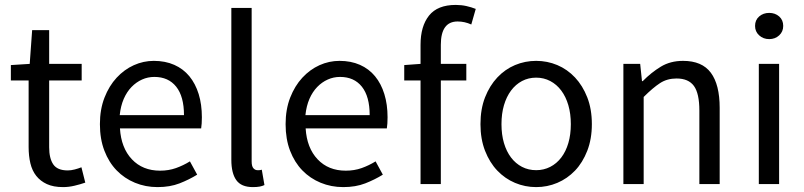

<svg xmlns="http://www.w3.org/2000/svg" viewBox="-20 -744 3250 776"><path d="M95.7 -418.9H23.9V-481L100.1 -485.8L109.9 -622.1H178.7V-485.8H310.1V-418.9H178.7V-148.9Q178.7 -104 195.3 -79.6Q211.9 -55.2 253.9 -55.2Q267.1 -55.2 282 -59.1Q296.9 -63 309.1 -67.9L324.7 -5.9Q304.7 1 281.2 6.6Q257.8 12.2 234.9 12.2Q195.8 12.2 169.4 0Q143.1 -12.2 126.5 -33.2Q109.9 -54.2 102.8 -84Q95.7 -113.8 95.7 -149.9Z M383.8 -242.2Q383.8 -301.8 402.3 -349.4Q420.9 -397 451.4 -429.9Q481.9 -462.9 520.8 -480.5Q559.6 -498 601.6 -498Q647.9 -498 684.3 -481.9Q720.7 -465.8 745.4 -435.8Q770 -405.8 783 -363.8Q795.9 -321.8 795.9 -270Q795.9 -243.2 793 -225.1H464.8Q469.7 -146 513.2 -100.1Q556.6 -54.2 627 -54.2Q661.6 -54.2 691.2 -64.7Q720.7 -75.2 747.6 -91.8L776.9 -38.1Q744.6 -18.1 705.8 -2.9Q667 12.2 616.7 12.2Q567.9 12.2 525.4 -5.4Q482.9 -22.9 451.4 -55.4Q419.9 -87.9 401.9 -135Q383.8 -182.1 383.8 -242.2ZM723.6 -278.8Q723.6 -354 692.1 -393.6Q660.6 -433.1 604 -433.1Q577.6 -433.1 554.2 -422.6Q530.8 -412.1 511.7 -392.6Q492.7 -373 480.2 -344.5Q467.8 -315.9 463.9 -278.8Z M915 -711.9H997.1V-91.8Q997.1 -71.8 1004.2 -64Q1011.2 -56.2 1020 -56.2Q1023.9 -56.2 1027.6 -56.2Q1031.2 -56.2 1038.1 -58.1L1048.8 3.9Q1041 7.8 1030 10Q1019 12.2 1002 12.2Q955.1 12.2 935.1 -15.9Q915 -43.9 915 -98.1Z M1134.3 -242.2Q1134.3 -301.8 1152.8 -349.4Q1171.4 -397 1201.9 -429.9Q1232.4 -462.9 1271.2 -480.5Q1310.1 -498 1352.1 -498Q1398.4 -498 1434.8 -481.9Q1471.2 -465.8 1495.8 -435.8Q1520.5 -405.8 1533.4 -363.8Q1546.4 -321.8 1546.4 -270Q1546.4 -243.2 1543.5 -225.1H1215.3Q1220.2 -146 1263.7 -100.1Q1307.1 -54.2 1377.4 -54.2Q1412.1 -54.2 1441.7 -64.7Q1471.2 -75.2 1498 -91.8L1527.3 -38.1Q1495.1 -18.1 1456.3 -2.9Q1417.5 12.2 1367.2 12.2Q1318.4 12.2 1275.9 -5.4Q1233.4 -22.9 1201.9 -55.4Q1170.4 -87.9 1152.3 -135Q1134.3 -182.1 1134.3 -242.2ZM1474.1 -278.8Q1474.1 -354 1442.6 -393.6Q1411.1 -433.1 1354.5 -433.1Q1328.1 -433.1 1304.7 -422.6Q1281.2 -412.1 1262.2 -392.6Q1243.2 -373 1230.7 -344.5Q1218.3 -315.9 1214.4 -278.8Z M1884.8 -645Q1857.9 -657.2 1829.6 -657.2Q1761.7 -657.2 1761.7 -563V-485.8H1864.7V-418.9H1761.7V0H1679.7V-418.9H1613.8V-481L1679.7 -485.8V-563Q1679.7 -638.2 1714.1 -681.2Q1748.5 -724.1 1821.8 -724.1Q1844.7 -724.1 1865.2 -719.5Q1885.7 -714.8 1902.8 -708Z M1921.9 -242.2Q1921.9 -303.2 1940.4 -350.6Q1959 -397.9 1990 -430.9Q2021 -463.9 2061.5 -481Q2102.1 -498 2147 -498Q2191.9 -498 2232.4 -481Q2272.9 -463.9 2304 -430.9Q2335 -397.9 2353.5 -350.6Q2372.1 -303.2 2372.1 -242.2Q2372.1 -182.1 2353.5 -134.5Q2335 -86.9 2304 -54.4Q2272.9 -22 2232.4 -4.9Q2191.9 12.2 2147 12.2Q2102.1 12.2 2061.5 -4.9Q2021 -22 1990 -54.4Q1959 -86.9 1940.4 -134.5Q1921.9 -182.1 1921.9 -242.2ZM2006.8 -242.2Q2006.8 -200.2 2016.8 -166Q2026.9 -131.8 2045.4 -107.4Q2064 -83 2089.8 -69.6Q2115.7 -56.2 2147 -56.2Q2177.7 -56.2 2203.9 -69.6Q2230 -83 2248.5 -107.4Q2267.1 -131.8 2277.1 -166Q2287.1 -200.2 2287.1 -242.2Q2287.1 -284.2 2277.1 -318.6Q2267.1 -353 2248.5 -377.9Q2230 -402.8 2203.9 -416.5Q2177.7 -430.2 2147 -430.2Q2115.7 -430.2 2089.8 -416.5Q2064 -402.8 2045.4 -377.9Q2026.9 -353 2016.8 -318.6Q2006.8 -284.2 2006.8 -242.2Z M2499.5 -485.8H2567.4L2574.7 -416H2577.6Q2612.3 -451.2 2650.9 -474.6Q2689.5 -498 2740.7 -498Q2817.4 -498 2853 -450Q2888.7 -401.9 2888.7 -308.1V0H2806.6V-296.9Q2806.6 -366.2 2784.7 -396.5Q2762.7 -426.8 2714.4 -426.8Q2676.3 -426.8 2647.5 -408Q2618.7 -389.2 2581.5 -352.1V0H2499.5Z M3088.9 -585.9Q3064.9 -585.9 3048.3 -601.1Q3031.7 -616.2 3031.7 -639.2Q3031.7 -663.1 3048.3 -677.5Q3064.9 -691.9 3088.9 -691.9Q3112.8 -691.9 3129.2 -677.5Q3145.5 -663.1 3145.5 -639.2Q3145.5 -616.2 3129.2 -601.1Q3112.8 -585.9 3088.9 -585.9ZM3046.9 -485.8H3128.9V0H3046.9Z"/></svg>

Font: Pyidaungsu Numbers
Style: Regular
Weight: 400
Designer: Sun Tun
Foundry: MCF
Version: Version 2.053; ttfautohint (v1.8.2)